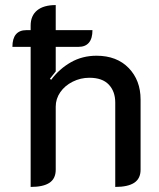

<svg xmlns="http://www.w3.org/2000/svg" viewBox="-20 -729 627 758"><path d="M535 -336V-59Q535 -24 510 -7.5Q485 9 435 9V-324Q435 -368 409.5 -395Q384 -422 333 -422Q298 -422 267 -406.5Q236 -391 218 -365Q200 -339 200 -308V-59Q200 -24 175.5 -7.5Q151 9 101 9V-544H29Q29 -577 43 -593.5Q57 -610 84 -610H101V-628Q101 -667 126.5 -688Q152 -709 200 -709V-610H345Q345 -577 331 -560.5Q317 -544 290 -544H200V-447Q196 -442 177 -418L182 -414Q214 -457 259.5 -483Q305 -509 361 -509Q441 -509 488 -460.5Q535 -412 535 -336Z"/></svg>

Font: K2D Medium
Style: Regular
Weight: 500
Designer: Katatrad Aksorn Co.,Ltd.
Foundry: Cadson Demak Co.,Ltd.
Version: Version 1.000; ttfautohint (v1.6)